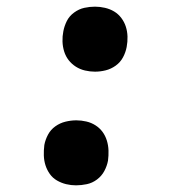

<svg xmlns="http://www.w3.org/2000/svg" viewBox="-20 -548 540 576"><path d="M208 8Q193 8 178.5 4.5Q164 1 151 -6.5Q138 -14 129.5 -26Q121 -38 116.5 -52Q112 -66 111.5 -81.5Q111 -97 113 -113Q116 -129 124 -144Q132 -159 146 -169Q160 -179 176.5 -183Q193 -187 209 -187Q224 -187 239 -183.5Q254 -180 266.5 -172Q279 -164 287.5 -152.5Q296 -141 300.5 -126.5Q305 -112 305.5 -96.5Q306 -81 304 -66Q301 -50 293 -35Q285 -20 271 -9.5Q257 1 240.5 4.5Q224 8 208 8ZM265 -333Q250 -333 235 -336.5Q220 -340 207.5 -348Q195 -356 186 -367.5Q177 -379 172.5 -393.5Q168 -408 167.5 -423.5Q167 -439 170 -454Q173 -470 180.5 -485Q188 -500 202.5 -510.5Q217 -521 233 -524.5Q249 -528 265 -528Q280 -528 295 -524.5Q310 -521 322.5 -513.5Q335 -506 344 -494Q353 -482 357.5 -468Q362 -454 362.5 -438.5Q363 -423 360 -407Q357 -391 349 -376Q341 -361 327 -351Q313 -341 297 -337Q281 -333 265 -333Z"/></svg>

Font: Iosevka Oblique
Style: Bold
Weight: 700
Italic angle: -9°
Monospace: yes
Designer: Belleve Invis
Foundry: Belleve Invis
Version: Version 32.5.0; ttfautohint (v1.8.4)